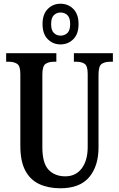

<svg xmlns="http://www.w3.org/2000/svg" viewBox="-20 -999 637 1029"><path d="M303 10Q239 10 190.5 -12.5Q142 -35 115.5 -85Q89 -135 89 -217V-603Q89 -646 71.5 -657Q54 -668 29 -668H13V-714H282V-668H267Q241 -668 224 -656.5Q207 -645 207 -599V-210Q207 -124 240.5 -89Q274 -54 330 -54Q386 -54 418 -96.5Q450 -139 450 -211V-603Q450 -646 433.5 -657Q417 -668 391 -668H376V-714H585V-668H569Q542 -668 525 -656.5Q508 -645 508 -599V-209Q508 -109 458 -49.5Q408 10 303 10ZM304 -761Q264 -761 236 -789Q208 -817 208 -870Q208 -923 236 -951Q264 -979 304 -979Q345 -979 373 -951Q401 -923 401 -870Q401 -817 373 -789Q345 -761 304 -761ZM304 -808Q326 -808 341 -822Q356 -836 356 -870Q356 -904 341 -918Q326 -932 304 -932Q284 -932 269 -918Q254 -904 254 -870Q254 -836 269 -822Q284 -808 304 -808Z"/></svg>

Font: Noto Serif Tamil ExtraCondensed SemiBold
Style: Italic
Weight: 600
Width: 2
Italic angle: -12°
Designer: Indian Type Foundry, Tom Grace, and the Monotype Design Team
Foundry: Monotype Imaging Inc.
Version: Version 2.003; ttfautohint (v1.8.4.7-5d5b)